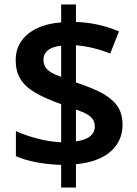

<svg xmlns="http://www.w3.org/2000/svg" viewBox="-20 -779 612 857"><path d="M253 -43Q192 -45 140.5 -55Q89 -65 51 -82V-194Q89 -176 145 -161Q201 -146 253 -144V-314Q180 -340 135.5 -366.5Q91 -393 70.5 -427.5Q50 -462 50 -510Q50 -560 75.5 -596Q101 -632 147 -653.5Q193 -675 253 -679V-759H319V-681Q374 -679 421 -668Q468 -657 511 -639L472 -540Q435 -555 395.5 -564.5Q356 -574 319 -577V-411Q377 -392 424.5 -369Q472 -346 499.5 -311.5Q527 -277 527 -222Q527 -150 474 -103Q421 -56 319 -46V58H253ZM319 -148Q362 -154 382.5 -171Q403 -188 403 -215Q403 -233 394.5 -246Q386 -259 367.5 -269.5Q349 -280 319 -290ZM253 -575Q227 -572 209.5 -564Q192 -556 183 -543Q174 -530 174 -513Q174 -495 181.5 -481.5Q189 -468 206.5 -457Q224 -446 253 -436Z"/></svg>

Font: Noto Sans Hebrew SemiBold
Style: Regular
Weight: 600
Designer: Monotype Design Team
Foundry: Monotype Imaging Inc.
Version: Version 2.003